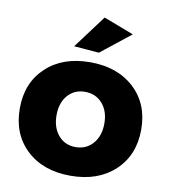

<svg xmlns="http://www.w3.org/2000/svg" viewBox="-86 -843 809 921"><g transform="rotate(10 319.0 -382.0)"><path d="M349.1 -770 496.1 -713.9 351.1 -599.1 229 -608.9ZM318.8 -546.9Q452.6 -546.9 533.9 -471.2Q615.2 -395.5 615.2 -271Q615.2 -146 533.9 -70.1Q452.6 5.9 318.8 5.9Q185.1 5.9 104.5 -69.8Q23.9 -145.5 23.9 -271Q23.9 -395.5 104.7 -471.2Q185.5 -546.9 318.8 -546.9ZM318.8 -402.8Q267.1 -402.8 235.1 -366Q203.1 -329.1 203.1 -269Q203.1 -208.5 235.1 -171.1Q267.1 -133.8 318.8 -133.8Q371.1 -133.8 403.6 -171.1Q436 -208.5 436 -269Q436 -329.1 403.6 -366Q371.1 -402.8 318.8 -402.8Z"/></g></svg>

Font: Montserrat-Arabic
Style: Bold
Weight: 700
Designer: Mohamed Gaber
Foundry: Kief Type Foundry
Version: Version 5.008;PS 005.008;hotconv 1.0.88;makeotf.lib2.5.64775